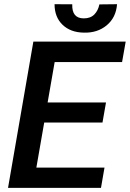

<svg xmlns="http://www.w3.org/2000/svg" viewBox="-20 -913 631 933"><path d="M478 -317.4H194.8L156.7 -98.6H487.8L470.7 0H19L142.1 -710.9H590.8L573.2 -611.3H245.6L211.4 -415H495.1ZM548.8 -892.6Q543.9 -827.6 498.5 -790Q453.1 -752.4 387.2 -754.4Q322.8 -755.4 283.9 -792.7Q245.1 -830.1 245.1 -892.6L331.1 -892.1Q328.6 -823.7 387.2 -823.7Q419.9 -823.7 438.5 -842.8Q457 -861.8 462.9 -891.6Z"/></svg>

Font: Roboto Medium
Style: Italic
Weight: 500
Italic angle: -12°
Designer: Google
Version: Version 2.134; 2016